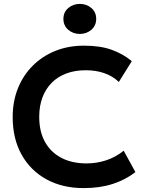

<svg xmlns="http://www.w3.org/2000/svg" viewBox="-20 -949 738 984"><path d="M409 15Q300 15 218 -30Q136 -75 90.5 -156.8Q45 -238.5 45 -349Q45 -429.5 71.8 -496.2Q98.5 -563 147.8 -612.2Q197 -661.5 263.8 -688.2Q330.5 -715 410.5 -715Q493 -715 551.5 -694.2Q610 -673.5 655.5 -635.5L589 -529Q557 -559.5 514.2 -574.2Q471.5 -589 419.5 -589Q364 -589 320 -572.5Q276 -556 245 -524.8Q214 -493.5 197.5 -449.5Q181 -405.5 181 -350.5Q181 -275 210.5 -221.8Q240 -168.5 294.5 -140Q349 -111.5 424 -111.5Q474.5 -111.5 522.8 -127Q571 -142.5 614 -176.5L674 -67Q624 -28 558.2 -6.5Q492.5 15 409 15ZM389 -775Q355 -775 330 -796.2Q305 -817.5 305 -852Q305 -887 330 -908Q355 -929 389 -929Q423.5 -929 448.2 -908Q473 -887 473 -852Q473 -818 448.2 -796.5Q423.5 -775 389 -775Z"/></svg>

Font: Geologica EX Med
Style: Regular
Weight: 500
Designer: Sindre Bremnes, Frode Helland
Foundry: Monokrom Skriftforlag AS
Version: Version 1.010;gftools[0.9.28]